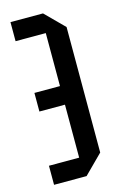

<svg xmlns="http://www.w3.org/2000/svg" viewBox="-110 -749 501 798"><g transform="rotate(-15 140.0 -350.0)"><path d="M240 -80 160 0H20V-82H150V-618H20V-700H160L240 -620ZM230 -310H40V-390H230Z"/></g></svg>

Font: Tektur Condensed
Style: Regular
Weight: 400
Width: 3
Designer: Adam Jagosz
Foundry: Adam Jagosz
Version: Version 1.005;gftools[0.9.30]